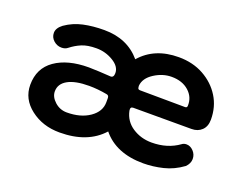

<svg xmlns="http://www.w3.org/2000/svg" viewBox="-62 -404 663 523"><g transform="rotate(20 270.0 -142.5)"><path d="M25 -86Q25 -134 61.5 -159.5Q98 -185 159 -185Q167 -185 189 -184Q211 -183 223 -182Q232 -182 232 -195Q232 -214 209.5 -227.5Q187 -241 161 -241Q135 -241 118.5 -234Q102 -227 88 -216Q81 -210 70 -210Q57 -210 47 -219Q37 -228 37 -241Q37 -255 53 -267Q76 -283 103.5 -289Q131 -295 164 -295Q231 -295 270 -249Q310 -295 380 -295Q421 -295 452.5 -277.5Q484 -260 502 -231Q520 -202 520 -165Q520 -145 508.5 -134Q497 -123 479 -123H310Q301 -123 303 -112Q309 -83 333.5 -67Q358 -51 389 -51Q435 -51 468 -75Q473 -79 481 -79Q492 -79 501 -69.5Q510 -60 510 -47Q510 -34 499 -23Q473 -4 444 3Q415 10 387 10Q308 10 268 -39Q225 9 144 9Q95 9 60 -18Q25 -45 25 -86ZM94 -92Q94 -76 109 -62.5Q124 -49 144 -49Q184 -49 210 -67Q236 -85 236 -112V-124Q236 -132 229 -133Q202 -138 177 -138Q137 -138 115.5 -126Q94 -114 94 -92ZM304 -185Q304 -181 305 -177.5Q306 -174 312 -174L442 -173Q448 -173 448 -179Q449 -204 430 -221Q411 -238 380 -238Q354 -238 330 -222.5Q306 -207 304 -185Z"/></g></svg>

Font: Dongle
Style: Regular
Weight: 400
Designer: Yanghee Ryu
Foundry: Yanghee Ryu
Version: Version 2.000